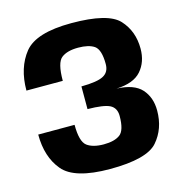

<svg xmlns="http://www.w3.org/2000/svg" viewBox="-103 -774 830 875"><g transform="rotate(-15 312.0 -336.0)"><path d="M310.5 7.5C426.5 7.5 501.5 -12 535 -50.5C569 -89.5 586 -137.5 586 -195C586 -236.5 574 -270 550.5 -296.5C526.5 -323 487.5 -337 433 -339C487 -341 526 -355.5 550 -383C574 -410.5 586 -445 586 -487C586 -542 569 -588 535 -625C501 -662 426 -680.5 311 -680.5C199.5 -680.5 126 -658 89 -612.5C52.5 -567 34 -508.5 34 -436.5H205.5C205.5 -493.5 214.5 -529.5 233 -543.5C251 -557.5 277.5 -564.5 311.5 -564.5C345 -564.5 370.5 -558.5 388 -546.5C405.5 -534 414.5 -505 414.5 -460C414.5 -434.5 405 -417 385.5 -406.5C366.5 -396 331.5 -390.5 281 -390V-283C331.5 -282.5 366.5 -277.5 385.5 -268C405 -258 414.5 -240.5 414.5 -215C414.5 -169.5 405.5 -140.5 388.5 -128C371 -115 345.5 -108.5 311.5 -108.5C277.5 -108.5 251 -115.5 233 -129C214.5 -143 205.5 -176.5 205.5 -229H34C34 -158.5 52 -101.5 88.5 -58C124.5 -14.5 199 7.5 310.5 7.5Z"/></g></svg>

Font: Anybody
Style: Bold
Weight: 700
Designer: Tyler Finck
Foundry: Etcetera Type Company
Version: Version 1.110